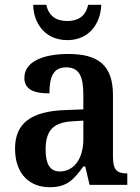

<svg xmlns="http://www.w3.org/2000/svg" viewBox="-20 -774 587 804"><path d="M262 -606C356 -606 402 -679 404 -754H349C339 -706 307 -686 262 -686C216 -686 184 -706 174 -754H119C120 -679 167 -606 262 -606ZM188 10C261 10 289 -22 329 -77H337L355 0H513V-48H510C468 -48 453 -64 453 -119V-376C453 -502 390 -548 266 -548C163 -548 82 -517 82 -448C82 -402 117 -383 187 -383C187 -450 202 -492 257 -492C316 -492 329 -447 329 -374V-316L252 -313C112 -308 43 -259 43 -152C43 -42 107 10 188 10ZM230 -56C189 -56 171 -88 171 -147C171 -222 198 -261 282 -266L329 -269V-191C329 -110 290 -56 230 -56Z"/></svg>

Font: Noto Serif Devanagari SemiCondensed SemiBold
Style: Regular
Weight: 600
Width: 4
Designer: Universal Thirst, Indian Type Foundry and the Monotype Design Team
Foundry: Monotype Imaging Inc.
Version: Version 2.004